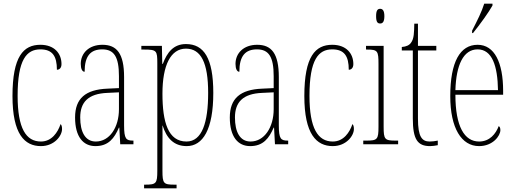

<svg xmlns="http://www.w3.org/2000/svg" viewBox="-20 -786 2804 1046"><path d="M203 10C276 10 318 -46 318 -83C318 -98 315 -105 310 -110C295 -65 262 -15 203 -15C122 -15 76 -86 76 -264C76 -462 125 -517 200 -517C266 -517 290 -480 290 -406C302 -406 315 -414 315 -437C315 -495 276 -542 200 -542C108 -542 48 -479 48 -263C48 -55 114 10 203 10Z M500 10C571 10 603 -33 628 -91H630L635 0H707V-20H705C667 -20 656 -29 656 -103V-366C656 -495 616 -542 538 -542C464 -542 420 -496 420 -438C420 -411 428 -395 441 -395C441 -482 474 -517 537 -517C601 -517 628 -477 628 -371V-306L565 -303C446 -298 389 -250 389 -146C389 -41 433 10 500 10ZM502 -15C443 -15 417 -69 417 -146C417 -228 459 -276 566 -280L628 -283V-191C628 -92 577 -15 502 -15Z M765 240H942V220H931C871 220 865 214 865 144V14C865 -34 866 -77 865 -102H866C887 -35 926 10 997 10C1085 10 1142 -80 1142 -280C1142 -469 1091 -546 993 -546C925 -546 890 -500 867 -438H864L862 -536H750V-516H765C834 -516 837 -510 837 -441V144C837 214 831 220 770 220H765ZM996 -15C896 -15 865 -120 865 -276C865 -431 910 -521 993 -521C1075 -521 1114 -444 1114 -280C1114 -119 1081 -15 996 -15Z M1343 10C1414 10 1446 -33 1471 -91H1473L1478 0H1550V-20H1548C1510 -20 1499 -29 1499 -103V-366C1499 -495 1459 -542 1381 -542C1307 -542 1263 -496 1263 -438C1263 -411 1271 -395 1284 -395C1284 -482 1317 -517 1380 -517C1444 -517 1471 -477 1471 -371V-306L1408 -303C1289 -298 1232 -250 1232 -146C1232 -41 1276 10 1343 10ZM1345 -15C1286 -15 1260 -69 1260 -146C1260 -228 1302 -276 1409 -280L1471 -283V-191C1471 -92 1420 -15 1345 -15Z M1793 10C1866 10 1908 -46 1908 -83C1908 -98 1905 -105 1900 -110C1885 -65 1852 -15 1793 -15C1712 -15 1666 -86 1666 -264C1666 -462 1715 -517 1790 -517C1856 -517 1880 -480 1880 -406C1892 -406 1905 -414 1905 -437C1905 -495 1866 -542 1790 -542C1698 -542 1638 -479 1638 -263C1638 -55 1704 10 1793 10Z M2051 -658C2064 -658 2074 -666 2074 -698C2074 -729 2064 -738 2051 -738C2037 -738 2029 -729 2029 -698C2029 -666 2037 -658 2051 -658ZM1959 0H2149V-20H2136C2076 -20 2070 -26 2070 -96V-536H1974V-516H1980C2038 -516 2042 -508 2042 -437V-96C2042 -26 2036 -20 1975 -20H1959Z M2323 10C2334 10 2350 8 2365 5V-20C2348 -17 2337 -15 2321 -15C2279 -15 2257 -40 2257 -140V-511H2357V-536H2257V-657H2237C2236 -610 2236 -575 2219 -553C2210 -540 2194 -532 2169 -530V-511H2229V-141C2229 -26 2255 10 2323 10Z M2552 -619V-606H2557C2595 -653 2644 -721 2663 -756V-766H2618C2604 -721 2582 -678 2552 -619ZM2590 10C2665 10 2706 -46 2706 -77C2706 -90 2702 -96 2697 -99C2681 -57 2648 -15 2590 -15C2510 -15 2461 -97 2461 -270H2721V-291C2721 -445 2674 -542 2582 -542C2487 -542 2433 -450 2433 -262C2433 -88 2494 10 2590 10ZM2693 -295H2461C2465 -431 2504 -517 2582 -517C2661 -517 2691 -427 2693 -295Z"/></svg>

Font: Noto Serif Devanagari ExtraCondensed Thin
Style: Regular
Weight: 100
Width: 2
Designer: Universal Thirst, Indian Type Foundry and the Monotype Design Team
Foundry: Monotype Imaging Inc.
Version: Version 2.004